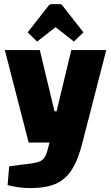

<svg xmlns="http://www.w3.org/2000/svg" viewBox="-20 -746 546 944"><path d="M120.9 -45.2 3.7 -500H175.7L248.1 -198.6H258.1L330.6 -500H502.5L385.4 -45.2ZM129.5 178.8Q100.6 178.8 70.7 174.7Q40.7 170.5 17.4 164L25.2 71.5L133 57.9Q163.4 53.7 179.2 45.7Q195 37.7 203.7 19.9Q212.4 2 219.6 -30.4L223.2 -45.2H385.4Q364.6 38.6 333.3 87.8Q302 137 253.5 157.9Q205 178.8 129.5 178.8ZM162.5 -541.6 116.1 -587 218.2 -717.4Q223.9 -725.7 232.7 -725.7H273.5Q282.6 -725.7 288.1 -717.4L390.1 -587L343.7 -541.6L253.1 -612.4Z"/></svg>

Font: Changa
Style: Regular
Weight: 400
Designer: Eduardo Rodriguez Tunni
Foundry: Eduardo Rodriguez Tunni
Version: Version 3.003